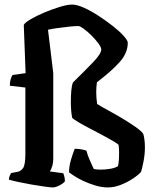

<svg xmlns="http://www.w3.org/2000/svg" viewBox="-20 -820 676 840"><path d="M211 0Q202 0 176 -3.5Q150 -7 118.5 -12.5Q87 -18 59.5 -24Q32 -30 19 -34Q19 -42 22.5 -50.5Q26 -59 29 -63L56 -68Q72 -71 81.5 -85.5Q91 -100 91 -148V-437L23 -445Q23 -462 27 -474.5Q31 -487 35 -492L92 -500L84 -711Q89 -721 114.5 -736Q140 -751 174.5 -765.5Q209 -780 242 -790Q275 -800 296 -800Q316 -800 346.5 -786.5Q377 -773 410 -751.5Q443 -730 472.5 -707Q502 -684 520.5 -663.5Q539 -643 539 -633Q539 -588 503.5 -548.5Q468 -509 404 -460Q401 -439 401 -417Q401 -404 402 -391.5Q403 -379 405 -365Q409 -362 427.5 -351.5Q446 -341 472.5 -326.5Q499 -312 526.5 -295Q554 -278 576 -262.5Q598 -247 607 -234Q614 -208 614 -176Q614 -144 607.5 -111.5Q601 -79 597 -68Q586 -55 562 -39Q538 -23 509 -11.5Q480 0 452 0Q425 0 397 -8.5Q369 -17 344.5 -28.5Q320 -40 303.5 -51Q287 -62 282 -66Q282 -92 290.5 -121Q299 -150 307 -169Q335 -169 358 -161Q363 -142 372 -121Q381 -100 390 -81Q397 -79 405.5 -78.5Q414 -78 423 -78Q442 -78 462.5 -81.5Q483 -85 496 -93Q501 -111 501 -151Q501 -169 499 -186Q495 -191 475.5 -202.5Q456 -214 428 -229Q400 -244 372 -258.5Q344 -273 323 -285.5Q302 -298 296 -304Q290 -332 290 -374Q290 -402 292 -424Q294 -446 299 -459Q354 -513 388.5 -549Q423 -585 423 -604Q423 -613 410.5 -630Q398 -647 380.5 -664.5Q363 -682 346.5 -694Q330 -706 323 -706Q307 -706 283 -703.5Q259 -701 233.5 -697.5Q208 -694 190 -690L213 -500V-128Q213 -107 208 -91.5Q203 -76 198 -70L257 -62Q259 -57 261.5 -47.5Q264 -38 264 -27Q258 -18 240.5 -9Q223 0 211 0Z"/></svg>

Font: Texturina 72pt
Style: Bold
Weight: 700
Designer: Guillermo Torres Carreño
Foundry: Omnibus-Type
Version: Version 1.002; ttfautohint (v1.8.3)